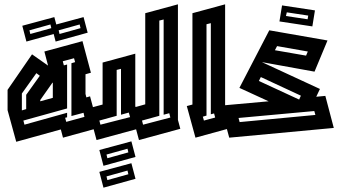

<svg xmlns="http://www.w3.org/2000/svg" viewBox="-20 -640 1577 887"><path d="M15 -131V-225L128 -389L202 -337L185 -402L361 -450L400 -304L375 -297V-206L379 -190L396 -195L435 -49L271 -4L261 -42L55 15ZM88 -83 93 -64 290 -119V-98L281 -96L286 -77L370 -100L366 -119L310 -104V-348L327 -353L322 -371L270 -357L275 -338L290 -342V-139ZM81 -130 101 -136V-202L164 -290L148 -302L81 -208ZM166 -172 224 -188V-256L223 -259L166 -178ZM237 -448 218 -521 366 -561 385 -489ZM255 -483 352 -510 348 -527 251 -500ZM102 -448 83 -521 231 -561 250 -489ZM120 -483 217 -510 213 -527 116 -500Z M387 -139 454 -157V-351L605 -392V-150L632 -49L426 7ZM575 -120 539 -110V-322L519 -317V-105L439 -83L444 -64L581 -99ZM458 126 439 53 587 13 606 85ZM476 91 573 64 569 47 472 74ZM458 227 439 154 587 114 606 186ZM476 192 573 165 569 148 472 175Z M583 -139 651 -158V-579L802 -620V-86L813 -45L622 7ZM736 -110V-550L716 -545V-105L636 -83L641 -64L767 -97L762 -117Z M843 -150 869 -157V-579L1020 -620V-150L1047 -49L883 -4ZM934 -106 917 -101 922 -83 974 -97 969 -116 954 -112V-533L934 -528Z M999 -152 1221 -172 1086 -234 1224 -500 1493 -453 1433 -309 1190 -353 1458 -229 1441 -193 1483 -197 1522 -49 1039 -4ZM1260 -427 1250 -408 1394 -383 1402 -402ZM1176 -266 1362 -180 1370 -198 1185 -284ZM1082 -95 1087 -76 1437 -109 1432 -127ZM1271 -541 1283 -615 1435 -592 1423 -518ZM1301 -566 1401 -551 1404 -568 1305 -583Z"/></svg>

Font: Blaka Hollow
Style: Regular
Weight: 400
Designer: Mohamed Gaber
Foundry: Kief Type Foundry
Version: Version 1.003; ttfautohint (v1.8.4.7-5d5b)